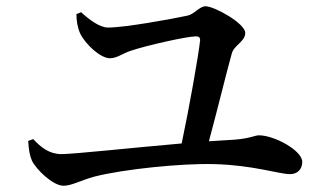

<svg xmlns="http://www.w3.org/2000/svg" viewBox="-20 -671 1040 613"><path d="M70 -221C72 -191 75 -174 82 -158C95 -131 148 -78 183 -78C209 -78 237 -95 281 -107C374 -131 561 -150 664 -147C787 -144 872 -115 906 -115C930 -115 945 -131 945 -154C945 -191 855 -239 807 -239C793 -239 780 -229 728 -225L647 -220C673 -316 706 -451 720 -500C727 -527 763 -538 763 -566C763 -596 665 -651 636 -651C617 -651 600 -625 578 -621C527 -610 378 -583 325 -583C298 -583 264 -609 239 -632L224 -626C224 -606 227 -584 236 -564C253 -529 301 -485 331 -485C354 -485 372 -501 398 -509C444 -525 577 -555 606 -555C615 -555 619 -551 619 -543C614 -495 584 -326 560 -213C399 -199 216 -179 176 -179C138 -179 111 -200 86 -227Z"/></svg>

Font: Noto Serif CJK SC SemiBold
Style: Regular
Weight: 600
Designer: Ryoko NISHIZUKA 西塚涼子 (kana & ideographs); Frank Grießhammer (Latin, Greek & Cyrillic); Wenlong ZHANG 张文龙 (bopomofo); San
Foundry: Adobe
Version: Version 2.001;hotconv 1.1.0;makeotfexe 2.6.0